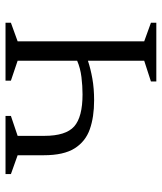

<svg xmlns="http://www.w3.org/2000/svg" viewBox="36 -736 600 713"><g transform="rotate(90 336.5 -380.0)"><path d="M283 -660V-640L206 -615V-406Q236 -416 272.5 -422.5Q309 -429 353 -429Q415 -429 460.5 -413Q506 -397 531.5 -356.5Q557 -316 557 -242V-145L627 -120V-100H411V-120L485 -145V-244Q485 -324 450 -355Q415 -386 331 -386Q300 -386 267 -382Q234 -378 206 -366V-145L280 -120V-100H65V-120L134 -145V-615L65 -640V-660Z"/></g></svg>

Font: Spectral SC Light
Style: Regular
Weight: 300
Designer: Jean-Baptiste Levee
Foundry: Production Type
Version: Version 2.001